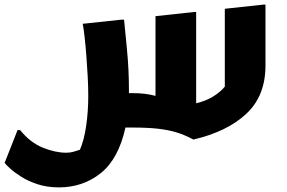

<svg xmlns="http://www.w3.org/2000/svg" viewBox="-59 -552 1243 831"><path d="M28 11Q72 65 126 87Q180 109 228 109Q245 109 260 104.5Q275 100 287 96Q305 55 314 -7.5Q323 -70 323 -136Q323 -177 320.5 -223Q318 -269 314.5 -313.5Q311 -358 307 -393.5Q303 -429 299 -449L467 -467H478Q485 -396 490 -344Q495 -292 497 -249Q499 -206 499 -163Q499 -156 499 -149H515Q570 -149 614 -137V-482L780 -500H790V-105Q832 -115 863 -134Q894 -153 914 -177V-514L1080 -532H1090V-268Q1090 -137 1007 -59.5Q924 18 778 52Q741 32 705 21Q669 10 623.5 5Q578 0 514 0H484Q454 136 377 197.5Q300 259 196 259Q145 259 104 245.5Q63 232 33 213Q3 194 -15.5 177Q-34 160 -39 153L17 11Z"/></svg>

Font: Kufam
Style: Bold
Weight: 700
Designer: Wael Morcos, Artur Schmal
Foundry: Original Type
Version: Version 1.300; ttfautohint (v1.8.3)